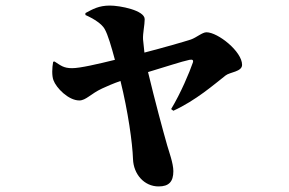

<svg xmlns="http://www.w3.org/2000/svg" viewBox="-20 -609 1040 690"><path d="M176 -388 171 -387C167 -365 166 -337 172 -321C182 -293 226 -248 265 -248C289 -248 306 -272 347 -291C362 -298 387 -309 413 -318C440 -209 456 -96 458 -37C460 17 498 61 550 61C587 61 603 44 603 6C603 -22 587 -65 581 -86C565 -142 537 -246 512 -350C576 -369 632 -388 661 -394C672 -396 676 -393 673 -384C661 -349 630 -275 595 -217L603 -211C684 -248 750 -306 791 -338C806 -350 850 -351 850 -376C850 -424 763 -493 722 -493C707 -493 686 -474 666 -467C645 -460 565 -437 499 -420L494 -468C493 -490 500 -519 500 -540C500 -572 411 -589 375 -589C335 -589 313 -576 287 -562V-555C317 -542 346 -523 356 -505C368 -484 380 -442 393 -394C332 -379 268 -364 239 -364C208 -364 198 -374 176 -388Z"/></svg>

Font: Noto Serif CJK SC Black
Style: Regular
Weight: 900
Designer: Ryoko NISHIZUKA 西塚涼子 (kana & ideographs); Frank Grießhammer (Latin, Greek & Cyrillic); Wenlong ZHANG 张文龙 (bopomofo); San
Foundry: Adobe
Version: Version 2.001;hotconv 1.1.0;makeotfexe 2.6.0